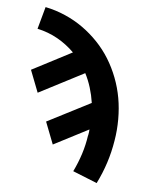

<svg xmlns="http://www.w3.org/2000/svg" viewBox="-53 -584 707 844"><g transform="rotate(5 300.0 -162.5)"><path d="M405 213 298 170Q317 131 330 90.5Q343 50 349 8Q350 7 350 6.5Q350 6 350 5Q351 -1 352 -7Q353 -13 353 -19L198 61L160 -37L353 -136Q348 -170 338 -202.5Q328 -235 313 -264L112 -160L74 -258L251 -350Q235 -366 216 -380.5Q197 -395 176.5 -406.5Q156 -418 133.5 -426.5Q111 -435 87 -440L114 -538Q159 -529 201.5 -510.5Q244 -492 280.5 -466Q317 -440 348 -407.5Q379 -375 402.5 -337Q426 -299 442.5 -256Q459 -213 467 -168Q475 -123 475 -74.5Q475 -26 467 21Q459 71 443.5 119Q428 167 405 213Z"/></g></svg>

Font: Iosevka Curly Extended
Style: Bold Italic
Weight: 700
Width: 7
Italic angle: -9°
Monospace: yes
Designer: Belleve Invis
Foundry: Belleve Invis
Version: Version 11.1.0; ttfautohint (v1.8.3)